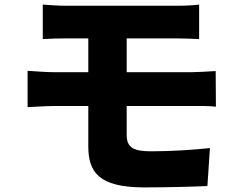

<svg xmlns="http://www.w3.org/2000/svg" viewBox="-20 -769 1040 835"><path d="M531 -308H817C839 -308 889 -309 919 -305L918 -460C890 -458 834 -455 813 -455H531V-602H752C789 -602 819 -600 846 -599V-749C822 -746 786 -744 752 -744H267C230 -744 197 -747 166 -749V-599C197 -601 230 -602 267 -602H364V-455H218C185 -455 129 -459 100 -461V-303C132 -305 188 -308 218 -308H364V-134C364 -22 407 46 608 46C701 46 824 43 882 40L893 -125C816 -117 724 -111 638 -111C564 -111 531 -125 531 -182Z"/></svg>

Font: Noto Sans CJK Black
Style: Bold
Weight: 900
Designer: Ryoko NISHIZUKA (kana & ideographs); Paul D. Hunt (Latin, Greek & Cyrillic); Wenlong ZHANG (bopomofo); Sandoll Communica
Foundry: Adobe Systems Incorporated
Version: Version 1.000;PS 1;hotconv 1.0.78;makeotf.lib2.5.61930